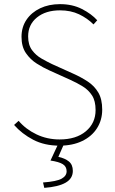

<svg xmlns="http://www.w3.org/2000/svg" viewBox="-20 -692 556 928"><path d="M268 12Q195 12 140.5 -16.5Q86 -45 48 -88L70 -108Q105 -67 156.5 -42.5Q208 -18 268 -18Q348 -18 395 -57.5Q442 -97 442 -160Q442 -204 425 -230.5Q408 -257 380.5 -274Q353 -291 320 -306L218 -352Q189 -365 158 -384.5Q127 -404 105.5 -435Q84 -466 84 -514Q84 -561 108 -596.5Q132 -632 174 -652Q216 -672 270 -672Q330 -672 376 -648.5Q422 -625 450 -594L432 -574Q402 -604 362 -623Q322 -642 270 -642Q201 -642 158.5 -607.5Q116 -573 116 -516Q116 -475 135 -449.5Q154 -424 181.5 -408.5Q209 -393 232 -382L334 -336Q372 -319 404 -298Q436 -277 455 -245Q474 -213 474 -162Q474 -112 449 -72.5Q424 -33 377.5 -10.5Q331 12 268 12ZM194 216 188 190Q254 185 278 171.5Q302 158 302 136Q302 113 283.5 101.5Q265 90 224 84L264 -2H292L262 66Q294 73 313 88.5Q332 104 332 134Q332 171 297 191Q262 211 194 216Z"/></svg>

Font: Mada ExtraLight
Style: Regular
Weight: 250
Designer: Khaled Hosny
Version: Version 1.5